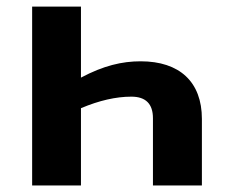

<svg xmlns="http://www.w3.org/2000/svg" viewBox="-20 -566 706 586"><path d="M596.2 0V-203.1C596.2 -315.9 528.3 -378.9 409.2 -378.9C352.5 -378.9 295.9 -365.7 227.1 -329.1V-545.9H78.1V0H227.1V-235.8C282.7 -259.3 334 -271 380.9 -271C424.8 -271 446.8 -249 446.8 -205.1V0Z"/></svg>

Font: Noto Reveo Sans
Style: Bold
Weight: 700
Designer: Monotype Design team
Foundry: Monotype Imaging Inc.
Version: Version 1.04